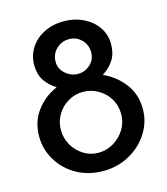

<svg xmlns="http://www.w3.org/2000/svg" viewBox="-103 -747 728 835"><g transform="rotate(-15 261.0 -329.0)"><path d="M157.2 -396.5Q124 -418 106 -445.8Q87.9 -473.6 87.9 -514.6Q87.9 -557.6 110.4 -592.3Q132.8 -627 172.4 -646.5Q211.9 -666 260.7 -666Q308.6 -666 348.6 -646.5Q388.7 -627 411.6 -593.3Q434.6 -559.6 434.6 -518.6Q434.6 -475.6 417 -447.3Q399.4 -418.9 365.2 -396.5Q418.9 -373 457 -324.7Q495.1 -276.4 495.1 -208Q495.1 -151.4 463.9 -101.6Q432.6 -51.8 378.9 -22Q325.2 7.8 259.8 7.8Q194.3 7.8 141.6 -21.5Q88.9 -50.8 58.6 -101.1Q28.3 -151.4 28.3 -208Q28.3 -277.3 65.9 -325.7Q103.5 -374 157.2 -396.5ZM262.7 -428.7Q294.9 -428.7 318.4 -450.7Q341.8 -472.7 341.8 -503.9Q341.8 -539.1 318.8 -562Q295.9 -585 262.7 -585Q229.5 -585 205.6 -562Q181.6 -539.1 181.6 -503.9Q181.6 -472.7 206.5 -450.7Q231.4 -428.7 262.7 -428.7ZM259.8 -74.2Q296.9 -74.2 328.6 -93.3Q360.4 -112.3 379.4 -143.6Q398.4 -174.8 398.4 -211.9Q398.4 -249 380.4 -279.8Q362.3 -310.5 330.6 -329.1Q298.8 -347.7 261.7 -347.7Q225.6 -347.7 194.8 -329.6Q164.1 -311.5 145.5 -280.3Q127 -249 127 -211.9Q127 -174.8 145 -143.6Q163.1 -112.3 193.4 -93.3Q223.6 -74.2 259.8 -74.2Z"/></g></svg>

Font: Josefin Sans CFJ
Style: Regular
Weight: 400
Designer: Santiago Orozco
Foundry: Typemade
Version: Version 2.000